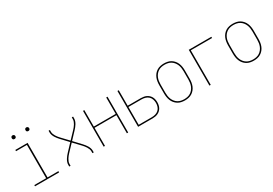

<svg xmlns="http://www.w3.org/2000/svg" viewBox="31 -1552 3438 2415"><g transform="rotate(-30 1750.0 -344.5)"><path d="M75 0V-18H247V-502H89V-520H267V-18H425V0ZM350 -644Q345 -644 339.5 -645.5Q334 -647 330.5 -650.5Q327 -654 325.5 -659.5Q324 -665 324 -670Q324 -675 325.5 -680.5Q327 -686 330.5 -689.5Q334 -693 339.5 -695Q345 -697 350 -697Q355 -697 360.5 -695Q366 -693 369.5 -689.5Q373 -686 375 -680.5Q377 -675 377 -670Q377 -665 375 -659.5Q373 -654 369.5 -650.5Q366 -647 360.5 -645.5Q355 -644 350 -644ZM150 -644Q145 -644 139.5 -645.5Q134 -647 130.5 -650.5Q127 -654 125.5 -659.5Q124 -665 124 -670Q124 -675 125.5 -680.5Q127 -686 130.5 -689.5Q134 -693 139.5 -695Q145 -697 150 -697Q155 -697 160.5 -695Q166 -693 169.5 -689.5Q173 -686 175 -680.5Q177 -675 177 -670Q177 -665 175 -659.5Q173 -654 169.5 -650.5Q166 -647 160.5 -645.5Q155 -644 150 -644Z M572 0V-26Q572 -45 578.5 -63.5Q585 -82 595 -98.5Q605 -115 617 -130Q629 -145 642 -159L737 -260L642 -361Q629 -375 617 -390Q605 -405 595 -421.5Q585 -438 578.5 -456.5Q572 -475 572 -494V-520H591V-494Q591 -476 597.5 -459.5Q604 -443 613 -428Q622 -413 633 -399.5Q644 -386 656 -373L750 -274L844 -373Q856 -386 867 -399.5Q878 -413 887 -428Q896 -443 902.5 -459.5Q909 -476 909 -494V-520H928V-494Q928 -475 921.5 -456.5Q915 -438 905 -421.5Q895 -405 883 -390Q871 -375 858 -361L763 -260L858 -159Q871 -145 883 -130Q895 -115 905 -98.5Q915 -82 921.5 -63.5Q928 -45 928 -26V0H909V-26Q909 -44 902.5 -60.5Q896 -77 887 -92Q878 -107 867 -120.5Q856 -134 844 -147L750 -246L656 -147Q644 -134 633 -120.5Q622 -107 613 -92Q604 -77 597.5 -60.5Q591 -44 591 -26V0Z M1072 0V-520H1091V-281H1409V-520H1428V0H1409V-263H1091V0Z M1572 0V-520H1591V-295H1782Q1802 -295 1822.5 -291.5Q1843 -288 1861 -279.5Q1879 -271 1894 -257Q1909 -243 1918.5 -225.5Q1928 -208 1932 -188Q1936 -168 1936 -148Q1936 -127 1932 -107Q1928 -87 1918.5 -69.5Q1909 -52 1894 -38Q1879 -24 1861 -15.5Q1843 -7 1822.5 -3.5Q1802 0 1782 0ZM1591 -18H1782Q1809 -18 1835 -25.5Q1861 -33 1880.5 -51Q1900 -69 1908.5 -95Q1917 -121 1917 -148Q1917 -174 1908.5 -200Q1900 -226 1880.5 -244Q1861 -262 1835 -269.5Q1809 -277 1782 -277H1591Z M2250 8Q2224 8 2197.5 2.5Q2171 -3 2148.5 -17Q2126 -31 2109 -51.5Q2092 -72 2082 -96.5Q2072 -121 2068 -147.5Q2064 -174 2064 -200V-320Q2064 -346 2068 -372.5Q2072 -399 2082 -423.5Q2092 -448 2109 -468.5Q2126 -489 2148.5 -503Q2171 -517 2197.5 -522.5Q2224 -528 2250 -528Q2276 -528 2302.5 -522.5Q2329 -517 2351.5 -503Q2374 -489 2391 -468.5Q2408 -448 2418 -423.5Q2428 -399 2432 -372.5Q2436 -346 2436 -320V-200Q2436 -174 2432 -147.5Q2428 -121 2418 -96.5Q2408 -72 2391 -51.5Q2374 -31 2351.5 -17Q2329 -3 2302.5 2.5Q2276 8 2250 8ZM2250 -10Q2274 -10 2297.5 -15Q2321 -20 2341.5 -33Q2362 -46 2377 -65Q2392 -84 2401 -106Q2410 -128 2413.5 -152Q2417 -176 2417 -200V-320Q2417 -344 2413.5 -368Q2410 -392 2401 -414Q2392 -436 2377 -455Q2362 -474 2341.5 -487Q2321 -500 2297.5 -505Q2274 -510 2250 -510Q2226 -510 2202.5 -505Q2179 -500 2158.5 -487Q2138 -474 2123 -455Q2108 -436 2099 -414Q2090 -392 2086.5 -368Q2083 -344 2083 -320V-200Q2083 -176 2086.5 -152Q2090 -128 2099 -106Q2108 -84 2123 -65Q2138 -46 2158.5 -33Q2179 -20 2202.5 -15Q2226 -10 2250 -10Z M2608 0V-520H2936V-502H2627V0Z M3250 8Q3224 8 3197.5 2.5Q3171 -3 3148.5 -17Q3126 -31 3109 -51.5Q3092 -72 3082 -96.5Q3072 -121 3068 -147.5Q3064 -174 3064 -200V-320Q3064 -346 3068 -372.5Q3072 -399 3082 -423.5Q3092 -448 3109 -468.5Q3126 -489 3148.5 -503Q3171 -517 3197.5 -522.5Q3224 -528 3250 -528Q3276 -528 3302.5 -522.5Q3329 -517 3351.5 -503Q3374 -489 3391 -468.5Q3408 -448 3418 -423.5Q3428 -399 3432 -372.5Q3436 -346 3436 -320V-200Q3436 -174 3432 -147.5Q3428 -121 3418 -96.5Q3408 -72 3391 -51.5Q3374 -31 3351.5 -17Q3329 -3 3302.5 2.5Q3276 8 3250 8ZM3250 -10Q3274 -10 3297.5 -15Q3321 -20 3341.5 -33Q3362 -46 3377 -65Q3392 -84 3401 -106Q3410 -128 3413.5 -152Q3417 -176 3417 -200V-320Q3417 -344 3413.5 -368Q3410 -392 3401 -414Q3392 -436 3377 -455Q3362 -474 3341.5 -487Q3321 -500 3297.5 -505Q3274 -510 3250 -510Q3226 -510 3202.5 -505Q3179 -500 3158.5 -487Q3138 -474 3123 -455Q3108 -436 3099 -414Q3090 -392 3086.5 -368Q3083 -344 3083 -320V-200Q3083 -176 3086.5 -152Q3090 -128 3099 -106Q3108 -84 3123 -65Q3138 -46 3158.5 -33Q3179 -20 3202.5 -15Q3226 -10 3250 -10Z"/></g></svg>

Font: Iosevka Curly Thin
Style: Regular
Weight: 100
Monospace: yes
Designer: Belleve Invis
Foundry: Belleve Invis
Version: Version 22.1.2; ttfautohint (v1.8.4)